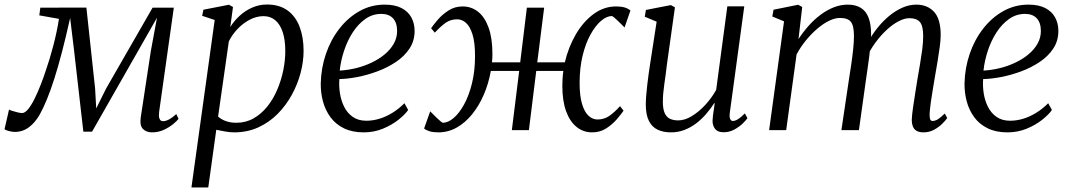

<svg xmlns="http://www.w3.org/2000/svg" viewBox="-49 -576 4741 850"><path d="M624 10Q599 10 584 -5Q569 -20 574 -56L619 -351.5L646 -497.5L566 -357L358.5 7H320L278.5 -356L261.5 -496.5Q243 -413.5 225.5 -346.2Q208 -279 191.2 -226.8Q174.5 -174.5 158.5 -135.8Q142.5 -97 127.5 -70Q107 -33.5 79.2 -12.8Q51.5 8 17 8Q8.5 8 -1.5 6Q-11.5 4 -19.2 1Q-27 -2 -29 -4L-9 -91Q-6.5 -89 4.8 -85.2Q16 -81.5 29 -78.5Q42 -75.5 48.5 -75.5Q61.5 -75.5 75.8 -93Q90 -110.5 104 -138.8Q118 -167 131.2 -200.8Q144.5 -234.5 155 -267.5Q162.5 -288.5 170.5 -315.2Q178.5 -342 186.5 -372Q194.5 -402 201 -432.8Q207.5 -463.5 212 -492.5L125 -508L129.5 -542L333.5 -542.5L372 -184.5L377 -96L421 -184.5L626.5 -542H720.5L655.5 -81Q654.5 -74 654.5 -64.2Q654.5 -54.5 658.8 -47Q663 -39.5 673.5 -39.5Q685.5 -39.5 701 -48.2Q716.5 -57 731.5 -71L741.5 -50Q735 -41 717.8 -26.8Q700.5 -12.5 676.2 -1.2Q652 10 624 10Z M798.5 254 901.5 -487.5 846 -506 851.5 -533 964.5 -555 982.5 -545 970.5 -456.5Q987 -483 1011.5 -505.8Q1036 -528.5 1067 -542.2Q1098 -556 1132.5 -556Q1188 -556 1224 -529.8Q1260 -503.5 1277.5 -457.2Q1295 -411 1295 -351Q1295 -303.5 1281.8 -253.2Q1268.5 -203 1242.8 -156Q1217 -109 1179.8 -71.5Q1142.5 -34 1094.2 -12Q1046 10 987.5 10Q968.5 10 948 6.2Q927.5 2.5 908.5 -1.5L873 254ZM916.5 -60Q931.5 -46.5 952 -39.5Q972.5 -32.5 997 -32.5Q1039.5 -32.5 1074 -52.2Q1108.5 -72 1134.8 -105Q1161 -138 1178.5 -179.2Q1196 -220.5 1205 -264.5Q1214 -308.5 1214 -349.5Q1214 -399.5 1202.5 -434Q1191 -468.5 1169.5 -486.5Q1148 -504.5 1118 -504.5Q1085.5 -504.5 1055 -488Q1024.5 -471.5 1000.8 -445.8Q977 -420 964 -392.5Z M1758 -89Q1743.5 -68.5 1714.5 -45.5Q1685.5 -22.5 1646 -6.2Q1606.5 10 1561 10Q1510.5 10 1474 -7.8Q1437.5 -25.5 1414.5 -56.5Q1391.5 -87.5 1381 -126.2Q1370.5 -165 1371 -206.5Q1372.5 -275 1394 -337.8Q1415.5 -400.5 1453.8 -449.5Q1492 -498.5 1543 -527Q1594 -555.5 1654.5 -555.5Q1699 -555.5 1728.2 -540.5Q1757.5 -525.5 1772 -499Q1786.5 -472.5 1786.5 -439Q1786.5 -395 1763.8 -360.8Q1741 -326.5 1703.5 -301.5Q1666 -276.5 1621.5 -260Q1577 -243.5 1532.8 -235Q1488.5 -226.5 1453.5 -226Q1451 -195 1456 -162.8Q1461 -130.5 1474.8 -103Q1488.5 -75.5 1512.8 -58.5Q1537 -41.5 1573 -41.5Q1601 -41.5 1629.8 -50Q1658.5 -58.5 1687 -75.8Q1715.5 -93 1741.5 -119ZM1639 -514.5Q1600 -514.5 1568 -491.8Q1536 -469 1512.2 -432Q1488.5 -395 1474 -350.8Q1459.5 -306.5 1455 -263.5Q1491.5 -265.5 1527.8 -274.5Q1564 -283.5 1596.5 -299Q1629 -314.5 1654.2 -335.5Q1679.5 -356.5 1694.2 -382.5Q1709 -408.5 1709 -438.5Q1709 -475.5 1690.8 -495Q1672.5 -514.5 1639 -514.5Z M1892 10Q1869 10 1853.8 5.5Q1838.5 1 1828.5 -7L1855.5 -83Q1857 -81.5 1864.8 -73.8Q1872.5 -66 1882.2 -56.5Q1892 -47 1900.2 -40Q1908.5 -33 1911.5 -32.5Q1934.5 -32.5 1959.2 -53.5Q1984 -74.5 2005.5 -113.5Q2027 -152.5 2040.5 -207Q2054 -261.5 2054 -328Q2054 -387.5 2043 -423Q2032 -458.5 2014.2 -474.5Q1996.5 -490.5 1975 -490.5Q1945.5 -490.5 1923.5 -474.8Q1901.5 -459 1876 -431.5L1859.5 -451Q1869 -465 1888.5 -488Q1908 -511 1936 -529.2Q1964 -547.5 1999 -547.5Q2038 -547.5 2067.8 -523.8Q2097.5 -500 2114.2 -453.2Q2131 -406.5 2131 -337Q2131 -327.5 2130.5 -318Q2130 -308.5 2129 -300H2254L2283.5 -542H2360L2329.5 -300H2451.5Q2467.5 -367.5 2500.2 -423.8Q2533 -480 2578.8 -513.8Q2624.5 -547.5 2678.5 -547.5Q2701 -547.5 2716.2 -543Q2731.5 -538.5 2742 -529.5L2716 -454.5Q2714 -456 2706.5 -463.8Q2699 -471.5 2689.2 -481Q2679.5 -490.5 2671.2 -497.5Q2663 -504.5 2660 -505Q2637 -505 2612 -483.8Q2587 -462.5 2565.2 -423.2Q2543.5 -384 2530.2 -329.5Q2517 -275 2517 -208.5Q2517 -151.5 2527.8 -115.8Q2538.5 -80 2556.5 -63.5Q2574.5 -47 2596 -47Q2625 -47 2647.2 -62Q2669.5 -77 2696 -106L2711.5 -86Q2702.5 -72.5 2683 -49.5Q2663.5 -26.5 2635.8 -8.2Q2608 10 2572.5 10Q2533.5 10 2503.8 -13.8Q2474 -37.5 2457.2 -83.5Q2440.5 -129.5 2440.5 -196Q2440.5 -211.5 2441.5 -227.8Q2442.5 -244 2445 -262H2325L2292.5 0H2217L2249.5 -262H2124Q2114 -206 2092.8 -156.8Q2071.5 -107.5 2041 -70Q2010.5 -32.5 1972.8 -11.2Q1935 10 1892 10Z M2921.5 10Q2887.5 10 2862.5 -1.8Q2837.5 -13.5 2823.8 -40.8Q2810 -68 2810 -114Q2810 -130 2811.8 -152.5Q2813.5 -175 2816.5 -200.5Q2819.5 -226 2822.8 -250Q2826 -274 2829 -292L2858 -480L2805.5 -502L2810.5 -532L2921 -553.5L2939 -543.5L2903 -287Q2901 -267 2898 -245.8Q2895 -224.5 2892 -203.5Q2889 -182.5 2887.2 -162.8Q2885.5 -143 2885.5 -126Q2885.5 -93 2893.8 -75Q2902 -57 2917.2 -50Q2932.5 -43 2953.5 -43Q2982.5 -43 3013.5 -61.8Q3044.5 -80.5 3073 -111.2Q3101.5 -142 3121.5 -178L3171 -548H3246L3182 -77.5Q3179.5 -59.5 3183.2 -50Q3187 -40.5 3195.5 -40.5Q3205.5 -40.5 3218.5 -48.5Q3231.5 -56.5 3248.5 -74L3260 -53Q3255 -45 3239.8 -30Q3224.5 -15 3202.5 -2.8Q3180.5 9.5 3154.5 9.5Q3126 9.5 3114.2 -8.8Q3102.5 -27 3106.5 -54Q3106.5 -56 3107.2 -63.5Q3108 -71 3109.8 -81.2Q3111.5 -91.5 3112.8 -101.8Q3114 -112 3115 -119.5L3114 -120.5Q3097 -94.5 3076.8 -71Q3056.5 -47.5 3032.2 -29.2Q3008 -11 2980.2 -0.5Q2952.5 10 2921.5 10Z M3502.5 -545 3486 -403Q3506.5 -434.5 3531.2 -462.2Q3556 -490 3584.2 -511Q3612.5 -532 3642.8 -543.8Q3673 -555.5 3703.5 -555.5Q3739 -555.5 3762 -541.2Q3785 -527 3796.2 -497.8Q3807.5 -468.5 3807.5 -422Q3807.5 -417 3806.8 -409.8Q3806 -402.5 3805.2 -393.5Q3804.5 -384.5 3803 -374.5L3791 -384.5Q3810 -420.5 3834.8 -451.5Q3859.5 -482.5 3887.8 -505.8Q3916 -529 3946.2 -542.2Q3976.5 -555.5 4007.5 -555.5Q4056.5 -555.5 4086 -523.8Q4115.5 -492 4115.5 -421Q4115.5 -399.5 4111.5 -369.5Q4107.5 -339.5 4102 -306.2Q4096.5 -273 4091 -242Q4086.5 -214 4081.2 -183.5Q4076 -153 4072 -124.5Q4068 -96 4066.5 -73.5Q4066 -57.5 4068.5 -49Q4071 -40.5 4079.5 -40.5Q4091 -40.5 4103.5 -48.2Q4116 -56 4133.5 -73.5L4144.5 -53.5Q4138.5 -44.5 4123.5 -29.2Q4108.5 -14 4087 -2Q4065.5 10 4039.5 10Q4022 10 4010.2 4Q3998.5 -2 3993 -14.8Q3987.5 -27.5 3987.5 -47Q3988.5 -68 3992.8 -98.2Q3997 -128.5 4002.5 -162.2Q4008 -196 4013 -228Q4018 -257.5 4023.8 -290.8Q4029.5 -324 4033.8 -356.8Q4038 -389.5 4038 -416.5Q4038 -462 4023.2 -478.8Q4008.5 -495.5 3977 -495.5Q3955.5 -495.5 3929.8 -482.2Q3904 -469 3877.8 -445Q3851.5 -421 3827.8 -389Q3804 -357 3786 -319L3804 -370Q3802 -349 3799 -324.8Q3796 -300.5 3792.5 -276.8Q3789 -253 3786 -232L3753.5 0H3676L3709.5 -225.5Q3714.5 -256 3719.5 -290.2Q3724.5 -324.5 3728 -357.5Q3731.5 -390.5 3731.5 -416.5Q3731.5 -462 3718 -479.2Q3704.5 -496.5 3669.5 -496.5Q3647 -496.5 3621 -483.8Q3595 -471 3568.8 -448.5Q3542.5 -426 3518.8 -397Q3495 -368 3477.5 -335L3431.5 0H3356L3422 -481.5L3370 -503L3375.5 -533L3484.5 -555Z M4608 -89Q4593.5 -68.5 4564.5 -45.5Q4535.5 -22.5 4496 -6.2Q4456.5 10 4411 10Q4360.5 10 4324 -7.8Q4287.5 -25.5 4264.5 -56.5Q4241.5 -87.5 4231 -126.2Q4220.5 -165 4221 -206.5Q4222.5 -275 4244 -337.8Q4265.5 -400.5 4303.8 -449.5Q4342 -498.5 4393 -527Q4444 -555.5 4504.5 -555.5Q4549 -555.5 4578.2 -540.5Q4607.5 -525.5 4622 -499Q4636.5 -472.5 4636.5 -439Q4636.5 -395 4613.8 -360.8Q4591 -326.5 4553.5 -301.5Q4516 -276.5 4471.5 -260Q4427 -243.5 4382.8 -235Q4338.5 -226.5 4303.5 -226Q4301 -195 4306 -162.8Q4311 -130.5 4324.8 -103Q4338.5 -75.5 4362.8 -58.5Q4387 -41.5 4423 -41.5Q4451 -41.5 4479.8 -50Q4508.5 -58.5 4537 -75.8Q4565.5 -93 4591.5 -119ZM4489 -514.5Q4450 -514.5 4418 -491.8Q4386 -469 4362.2 -432Q4338.5 -395 4324 -350.8Q4309.5 -306.5 4305 -263.5Q4341.5 -265.5 4377.8 -274.5Q4414 -283.5 4446.5 -299Q4479 -314.5 4504.2 -335.5Q4529.5 -356.5 4544.2 -382.5Q4559 -408.5 4559 -438.5Q4559 -475.5 4540.8 -495Q4522.5 -514.5 4489 -514.5Z"/></svg>

Font: Merriweather 48pt Light
Style: Italic
Weight: 300
Italic angle: -7.8°
Version: Version 2.101